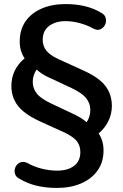

<svg xmlns="http://www.w3.org/2000/svg" viewBox="-20 -734 606 944"><path d="M260 190Q150 190 78 146Q58 137 53.5 120Q49 103 56 87.5Q63 72 78.5 65Q94 58 114 67Q145 85 184 95Q223 105 261 105Q313 105 344 81.5Q375 58 375 14Q375 -17 358.5 -39Q342 -61 298 -82L175 -138Q99 -173 67.5 -214.5Q36 -256 36 -311Q36 -393 101 -447Q90 -463 83.5 -483.5Q77 -504 77 -530Q77 -588 105.5 -629Q134 -670 185 -692Q236 -714 302 -714Q406 -714 476 -672Q495 -663 499.5 -646Q504 -629 497 -613.5Q490 -598 475 -590.5Q460 -583 440 -593Q410 -610 373.5 -620Q337 -630 302 -630Q253 -630 221.5 -606.5Q190 -583 190 -538Q190 -508 207.5 -485.5Q225 -463 268 -443L391 -387Q468 -352 499 -310.5Q530 -269 530 -213Q530 -174 513 -139Q496 -104 465 -78Q476 -62 482.5 -41Q489 -20 489 6Q489 63 460 104Q431 145 379.5 167.5Q328 190 260 190ZM141 -331Q141 -299 161.5 -273.5Q182 -248 234 -224L340 -174Q381 -155 406 -133Q424 -160 424 -194Q424 -226 403.5 -251.5Q383 -277 332 -301L225 -351Q204 -360 188 -370.5Q172 -381 160 -392Q141 -364 141 -331Z"/></svg>

Font: Chiron GoRound TC M
Style: Regular
Weight: 500
Designer: Ryoko NISHIZUKA 西塚涼子 (kana, bopomofo & ideographs); Paul D. Hunt (Latin, Greek & Cyrillic); Sandoll Communications 산돌커뮤니
Foundry: Adobe
Version: Version 1.000;hotconv 1.1.1;makeotfexe 2.6.0